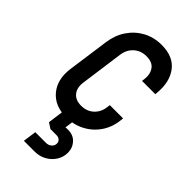

<svg xmlns="http://www.w3.org/2000/svg" viewBox="-246 -622 921 921"><g transform="rotate(45 215.0 -161.5)"><path d="M382.5 -177H292.5L290.5 -162Q286.5 -125 261 -101.2Q235.5 -77.5 197 -77.5Q159 -77.5 140 -100.8Q121 -124 126 -162L156.5 -383.5Q162 -421.5 187.8 -444.5Q213.5 -467.5 251.5 -467.5Q291 -467.5 308.2 -444Q325.5 -420.5 321.5 -383.5L319.5 -368.5H409.5L410.5 -378.5Q418.5 -458 381 -507.8Q343.5 -557.5 264.5 -557.5Q212.5 -557.5 170.2 -534.8Q128 -512 100.8 -471.8Q73.5 -431.5 66 -378.5L36.5 -167Q25.5 -86.5 66.8 -37Q108 12.5 185 12.5Q236.5 12.5 279.2 -10Q322 -32.5 349.2 -72.8Q376.5 -113 381.5 -167ZM122 235.5H194.5Q228 235.5 254.5 220.5Q281 205.5 296.5 180.8Q312 156 312 127Q312 91.5 287.5 67.5Q263 43.5 217.5 49L227 -19.5H158.5L144 87L172 105.5H212.5Q226.5 105.5 235 113Q243.5 120.5 243.5 132.5Q243.5 147.5 232 157.5Q220.5 167.5 204 167.5H131.5Z"/></g></svg>

Font: Mohave Medium
Style: Italic
Weight: 500
Italic angle: -8°
Designer: Gumpita Rahayu
Foundry: Tokotype
Version: Version 2.002; ttfautohint (v1.8.3)